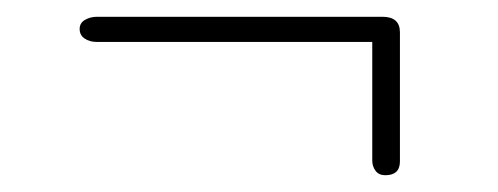

<svg xmlns="http://www.w3.org/2000/svg" viewBox="-20 -432 594 229"><path d="M75 -397.5Q75 -404.5 81.2 -408.2Q87.5 -412 96 -412H436Q457 -412 457 -393.5V-239.5Q457 -223 439.5 -223Q432 -223 428 -228.2Q424 -233.5 424 -240.5V-382H95Q87 -382 81 -386Q75 -390 75 -397.5Z"/></svg>

Font: Fraunces 9pt S050 Thin
Style: Regular
Weight: 100
Version: Version 1.000; ttfautohint (v1.8.3)